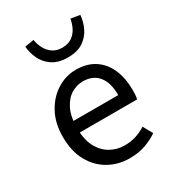

<svg xmlns="http://www.w3.org/2000/svg" viewBox="-179 -831 855 944"><g transform="rotate(-30 248.0 -358.5)"><path d="M279.4 12Q213.8 12 160.7 -18.3Q107.5 -48.6 76.4 -105.5Q45.4 -162.5 45.4 -242.9Q45.4 -322.1 77.1 -379.2Q108.7 -436.4 158.8 -467.2Q208.8 -498 264.9 -498Q327.3 -498 370.5 -469.7Q413.8 -441.5 436.1 -390.3Q458.4 -339.2 458.4 -270Q458.4 -257.5 457.5 -245.2Q456.6 -232.9 453.9 -220.8H104.3V-285.6H384.2Q384.2 -356.4 353.7 -393.9Q323.1 -431.3 266.1 -431.3Q232.7 -431.3 201 -412.7Q169.3 -394 148.5 -352.8Q127.7 -311.5 127.7 -243.7Q127.7 -181.8 149.4 -139.9Q171.2 -98 208.1 -76.6Q244.9 -55.3 288.7 -55.3Q324.2 -55.3 354.4 -65Q384.7 -74.8 409.7 -91.6L439.6 -37.7Q408.3 -16 368.7 -2Q329.1 12 279.4 12ZM263.7 -569.3Q210.7 -569.3 177 -591.7Q143.2 -614.1 126.7 -648.8Q110.3 -683.5 107.4 -720.4L159.1 -728.8Q162.8 -703.1 175.1 -679.2Q187.5 -655.3 209.5 -640Q231.5 -624.7 263.7 -624.7Q296.5 -624.7 318.4 -640Q340.3 -655.3 352.4 -679.2Q364.6 -703.1 368.2 -728.8L420 -720.4Q417.1 -683.5 400.6 -648.8Q384.1 -614.1 350.9 -591.7Q317.6 -569.3 263.7 -569.3Z"/></g></svg>

Font: Source Sans 3
Style: Regular
Weight: 200
Designer: Paul D. Hunt
Foundry: Adobe
Version: Version 3.046;hotconv 1.0.118;makeotfexe 2.5.65603